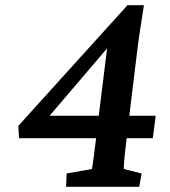

<svg xmlns="http://www.w3.org/2000/svg" viewBox="-20 -715 650 735"><path d="M465 -186H565L576 -272H475L504 -510C512 -576 522 -639 531 -695H468L50 -233L53 -186H348C338 -106 335 -84 332 -68L235 -51L233 0H513L522 -51L454 -68C454 -84 455 -106 465 -186ZM170 -272 390 -530 358 -272Z"/></svg>

Font: TPK Tissa Web SemiBold
Style: Italic
Weight: 600
Italic angle: -7°
Designer: Jacques Le Bailly, Suppakit Chalermlarp | Katatrad Co.,Ltd.
Foundry: Jacques Le Bailly, Cadson Demak Co.,Ltd.
Version: Version 5.000;Glyphs 3.1.2 (3151)